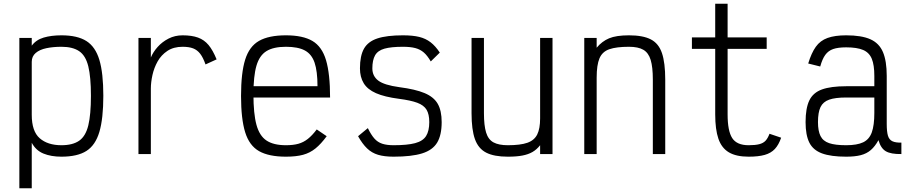

<svg xmlns="http://www.w3.org/2000/svg" viewBox="-20 -820 4840 1022"><path d="M83 182V-618H149V-577Q172 -608 212.5 -620Q253 -632 307 -632Q392 -632 440 -601.5Q488 -571 509 -501Q530 -431 530 -310Q530 -189 509 -118Q488 -47 440 -16.5Q392 14 307 14Q252 14 211.5 -2.5Q171 -19 149 -60V182ZM307 -47Q367 -47 401.5 -71Q436 -95 450 -152.5Q464 -210 464 -310Q464 -410 450 -467Q436 -524 401.5 -547.5Q367 -571 307 -571Q263 -571 227 -563.5Q191 -556 170 -538Q149 -520 149 -491V-209Q149 -121 191.5 -84Q234 -47 307 -47Z M717 0V-618H783V-514Q795 -543 819 -570Q843 -597 877 -614.5Q911 -632 952 -632Q1001 -632 1034 -620Q1067 -608 1090 -580.5Q1113 -553 1133 -504L1074 -477Q1061 -514 1045.5 -534Q1030 -554 1008 -562.5Q986 -571 952 -571Q904 -571 871 -549Q838 -527 819 -493Q800 -459 791.5 -420.5Q783 -382 783 -349V0Z M1502 14Q1411 14 1359 -15.5Q1307 -45 1285 -116Q1263 -187 1263 -309Q1263 -432 1285 -502.5Q1307 -573 1359 -602.5Q1411 -632 1502 -632Q1592 -632 1643 -602Q1694 -572 1715.5 -499.5Q1737 -427 1737 -301H1292V-361H1670Q1670 -441 1654.5 -486.5Q1639 -532 1602.5 -551.5Q1566 -571 1502 -571Q1436 -571 1398.5 -548Q1361 -525 1345 -470Q1329 -415 1329 -318Q1329 -215 1345 -156Q1361 -97 1398.5 -72Q1436 -47 1502 -47Q1540 -47 1567.5 -54.5Q1595 -62 1618.5 -80.5Q1642 -99 1666 -131L1719 -95Q1689 -54 1659.5 -30Q1630 -6 1593 4Q1556 14 1502 14Z M2075 14Q2026 14 1992.5 4Q1959 -6 1934 -30Q1909 -54 1886 -95L1938 -138Q1955 -103 1972.5 -83Q1990 -63 2014.5 -55Q2039 -47 2075 -47Q2148 -47 2189.5 -58Q2231 -69 2248 -96Q2265 -123 2265 -170Q2265 -212 2250.5 -236Q2236 -260 2201 -273Q2166 -286 2104 -294Q2027 -304 1981.5 -324Q1936 -344 1916 -377Q1896 -410 1896 -456Q1896 -523 1917.5 -561Q1939 -599 1989 -615.5Q2039 -632 2125 -632Q2177 -632 2211.5 -623.5Q2246 -615 2272 -595Q2298 -575 2321 -540L2273 -493Q2255 -524 2236 -540.5Q2217 -557 2191 -564Q2165 -571 2125 -571Q2062 -571 2026.5 -561Q1991 -551 1976.5 -525.5Q1962 -500 1962 -456Q1962 -415 1993.5 -391Q2025 -367 2106 -356Q2191 -345 2240 -324.5Q2289 -304 2310 -267.5Q2331 -231 2331 -170Q2331 -101 2307 -61Q2283 -21 2227 -3.5Q2171 14 2075 14Z M2683 14Q2610 14 2568 -7.5Q2526 -29 2508 -79.5Q2490 -130 2490 -217V-618H2556V-217Q2556 -152 2567.5 -114.5Q2579 -77 2607 -62Q2635 -47 2683 -47Q2750 -47 2787 -60Q2824 -73 2839.5 -104Q2855 -135 2855 -190V-618H2921V0H2855V-47Q2837 -24 2814.5 -11Q2792 2 2760.5 8Q2729 14 2683 14Z M3090 0V-618H3156V-566Q3184 -600 3222 -616Q3260 -632 3328 -632Q3402 -632 3444 -610.5Q3486 -589 3503.5 -537.5Q3521 -486 3521 -396V0H3455V-396Q3455 -463 3443.5 -501Q3432 -539 3404.5 -555Q3377 -571 3328 -571Q3261 -571 3223.5 -558Q3186 -545 3171 -509.5Q3156 -474 3156 -407V0Z M3965 14Q3899 14 3860 -9Q3821 -32 3804 -81.5Q3787 -131 3787 -211V-560H3663V-621H3787V-800H3853V-621H4061V-560H3853V-211Q3853 -123 3877.5 -85Q3902 -47 3965 -47Q4000 -47 4021.5 -52.5Q4043 -58 4055 -71Q4067 -84 4076 -108L4138 -87Q4125 -49 4104.5 -27Q4084 -5 4050.5 4.5Q4017 14 3965 14Z M4484 14Q4403 14 4355.5 -3.5Q4308 -21 4288 -61Q4268 -101 4268 -170Q4268 -244 4288 -285.5Q4308 -327 4355.5 -344Q4403 -361 4484 -361H4634V-416Q4634 -474 4620.5 -507Q4607 -540 4574.5 -554Q4542 -568 4484 -568Q4441 -568 4415 -559Q4389 -550 4373 -528Q4357 -506 4346 -466L4282 -482Q4299 -538 4322.5 -571Q4346 -604 4385 -618Q4424 -632 4484 -632Q4566 -632 4613 -611Q4660 -590 4680 -542.5Q4700 -495 4700 -416V-160Q4700 -119 4706.5 -97.5Q4713 -76 4730.5 -68Q4748 -60 4778 -61V0Q4722 1 4695 -15Q4668 -31 4656 -74Q4638 -41 4615.5 -21.5Q4593 -2 4561.5 6Q4530 14 4484 14ZM4484 -47Q4542 -47 4574.5 -62.5Q4607 -78 4620.5 -115.5Q4634 -153 4634 -219V-301H4484Q4426 -301 4393.5 -289.5Q4361 -278 4347.5 -250Q4334 -222 4334 -170Q4334 -123 4347.5 -96Q4361 -69 4393.5 -58Q4426 -47 4484 -47Z"/></svg>

Font: Victor Mono Light
Style: Regular
Weight: 300
Monospace: yes
Designer: Rune Bjørnerås
Version: Version 1.561;gftools[0.9.30]